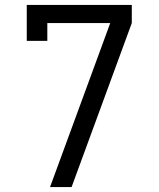

<svg xmlns="http://www.w3.org/2000/svg" viewBox="-20 -755 640 775"><path d="M182 0 425 -662H171V-590H88V-735H512V-662L269 0Z"/></svg>

Font: Zed Mono Extended
Style: Regular
Weight: 400
Width: 7
Monospace: yes
Designer: Belleve Invis
Foundry: Belleve Invis
Version: Version 1.0.0; ttfautohint (v1.8.4)